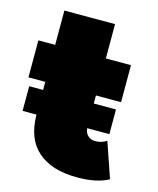

<svg xmlns="http://www.w3.org/2000/svg" viewBox="-104 -744 679 827"><g transform="rotate(15 235.0 -330.0)"><path d="M18 -316H80V-352H5V-517H80V-670H306V-517H418V-352H306V-316H405V-206H306Q308 -186 319 -175Q332 -161 353 -161Q381 -161 404 -176L458 -19Q406 10 319 10Q204 10 142 -45Q81 -98 80 -206H18Z"/></g></svg>

Font: CMG Sans Black
Style: Regular
Weight: 900
Designer: Julieta Ulanovsky
Foundry: Julieta Ulanovsky
Version: Version 7.200